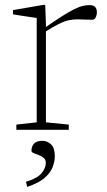

<svg xmlns="http://www.w3.org/2000/svg" viewBox="-20 -520 428 769"><path d="M338.5 -499.5Q354.5 -499.5 361.2 -492Q368 -484.5 368 -470.5Q368 -459.5 363.2 -450.2Q358.5 -441 350.5 -441Q340 -441 329.8 -441.2Q319.5 -441.5 309.8 -442Q300 -442.5 289.5 -442.5Q273.5 -442.5 256.2 -439Q239 -435.5 215.5 -424Q192 -412.5 156 -389.5L145 -398.5Q193.5 -433 225.5 -453.2Q257.5 -473.5 278 -483.5Q298.5 -493.5 312.2 -496.5Q326 -499.5 338.5 -499.5ZM164 -421.5V-30L255.5 -21V0H45.5V-21L127 -30V-448Q120.5 -449 105 -451.2Q89.5 -453.5 70 -456.5Q50.5 -459.5 32 -462.5V-479.5L153.5 -500.5H161ZM84 208Q129.5 194.5 146.5 173.8Q163.5 153 163.5 132Q163.5 119.5 154.8 112.2Q146 105 134.8 101Q123.5 97 114.8 93.2Q106 89.5 106 84Q106 65.5 116.8 54.8Q127.5 44 149 44Q170 44 184.8 58.5Q199.5 73 199.5 105.5Q199.5 127 190.5 150Q181.5 173 157.8 193.2Q134 213.5 89 228.5Z"/></svg>

Font: Newsreader 9pt ExtraLight
Style: Regular
Weight: 250
Designer: Hugues Gentile
Foundry: Production Type
Version: Version 1.003